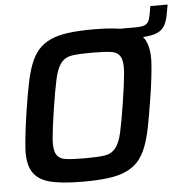

<svg xmlns="http://www.w3.org/2000/svg" viewBox="-55 -834 872 896"><g transform="rotate(-5 381.5 -386.5)"><path d="M39 0ZM299 8Q195 8 139.5 -7.5Q84 -23 61.5 -63Q39 -103 43.5 -171Q48 -239 64 -344Q75 -414 85.5 -467.5Q96 -521 111 -560Q126 -599 148.5 -625Q171 -651 205.5 -667Q240 -683 289.5 -689.5Q339 -696 408 -696Q512 -696 568 -680.5Q624 -665 646 -625Q668 -585 664 -517Q660 -449 643 -344Q632 -274 621.5 -220.5Q611 -167 596 -128Q581 -89 558.5 -63Q536 -37 501.5 -21Q467 -5 417.5 1.5Q368 8 299 8ZM316 -100Q374 -100 407 -104.5Q440 -109 459.5 -132.5Q479 -156 490 -205Q501 -254 515 -344Q529 -434 533 -483Q537 -532 525 -555.5Q513 -579 481 -583.5Q449 -588 391 -588Q333 -588 300 -583.5Q267 -579 247.5 -555.5Q228 -532 217 -483Q206 -434 192 -344Q178 -254 174 -205Q170 -156 182 -132.5Q194 -109 226 -104.5Q258 -100 316 -100ZM606 -688Q626 -688 638.5 -691Q651 -694 658.5 -701Q666 -708 670 -720.5Q674 -733 677 -751L682 -781H763L759 -759Q754 -724 745.5 -700.5Q737 -677 720 -663.5Q703 -650 674 -644.5Q645 -639 599 -639H527L534 -688Z"/></g></svg>

Font: Azeri Sans SemiBold
Style: Italic
Weight: 600
Designer: Hector Gatti & Omnibus-Type (original fonts) / Cristiano Sobral (main changes and remastering)
Foundry: Omnibus-Type
Version: Version 0.07;August 21, 2020;FontCreator 13.0.0.2681 64-bit;